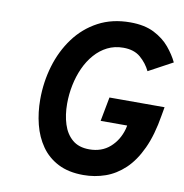

<svg xmlns="http://www.w3.org/2000/svg" viewBox="-81 -789 842 877"><g transform="rotate(10 340.0 -350.0)"><path d="M362.3 12Q293.6 12 245.2 -12.8Q196.8 -37.6 166.8 -80.5Q136.7 -123.5 122.8 -178.7Q108.9 -233.8 108.9 -294Q108.9 -374.7 131.1 -449.5Q153.3 -524.3 197.1 -583.7Q240.9 -643.1 305.2 -677.5Q369.5 -712 453.7 -712Q519.8 -712 564.4 -689.4Q609 -666.7 637 -633Q664.9 -599.2 680.5 -566.2L569.1 -506Q552.1 -541.1 522.1 -566.8Q492.1 -592.4 442.5 -592.4Q401.8 -592.4 368.8 -575.8Q335.8 -559.2 310.5 -530.2Q285.1 -501.3 268 -463.6Q250.8 -425.8 242.1 -382.9Q233.3 -340 233.3 -296.2Q233.3 -244.3 246.8 -201.8Q260.2 -159.2 290 -133.7Q319.8 -108.2 368.7 -108.2Q426 -108.2 464.2 -141.8Q502.4 -175.4 517.3 -228.8L520.9 -245.4H397.7L418.9 -357.4H674.5L667.7 -318.8Q652.6 -225.8 623 -162.2Q593.4 -98.5 552.8 -60.2Q512.2 -22 463.8 -5Q415.3 12 362.3 12Z"/></g></svg>

Font: Overpass
Style: Italic
Weight: 400
Italic angle: -10°
Designer: Delve Withrington, Dave Bailey, Thomas Jockin
Foundry: Delve Fonts LLC
Version: Version 4.000